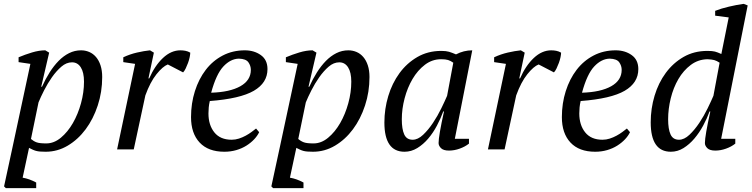

<svg xmlns="http://www.w3.org/2000/svg" viewBox="-20 -772 3883 992"><path d="M97 146Q132 152 167 171V200H10L1 191L44 -8L137 -442L76 -451V-476Q109 -490 145.5 -501Q182 -512 214 -512L234 -500L193 -324H197Q215 -364 236.5 -398Q258 -432 283 -457.5Q308 -483 337 -497.5Q366 -512 399 -512Q421 -512 441 -503.5Q461 -495 476 -477.5Q491 -460 499.5 -434Q508 -408 508 -374Q508 -297 485 -227Q462 -157 422.5 -104Q383 -51 330 -19.5Q277 12 216 12Q199 12 187 11Q175 10 166 7.5Q157 5 148.5 1Q140 -3 130 -8ZM352 -450Q323 -450 297 -427.5Q271 -405 248.5 -373Q226 -341 208 -305.5Q190 -270 179 -243L140 -54Q154 -42 169.5 -36.5Q185 -31 219 -31Q259 -31 294.5 -60.5Q330 -90 356.5 -136Q383 -182 398.5 -238.5Q414 -295 414 -350Q414 -398 397.5 -424Q381 -450 352 -450Z M847 -439Q821 -429 788.5 -388.5Q756 -348 731 -279L671 0H585L678 -442L617 -451V-476Q651 -492 688 -500.5Q725 -509 755 -512L775 -500L747 -367H751Q780 -433 822 -472.5Q864 -512 912 -512Q925 -512 938 -509.5Q951 -507 963 -500Q963 -491 960 -476.5Q957 -462 951.5 -447Q946 -432 939.5 -418.5Q933 -405 926 -398Z M1319 -89Q1310 -70 1293 -52Q1276 -34 1253 -19.5Q1230 -5 1201 3.5Q1172 12 1139 12Q1056 12 1011.5 -35.5Q967 -83 967 -167Q967 -238 987 -301Q1007 -364 1043 -411Q1079 -458 1130.5 -485Q1182 -512 1245 -512Q1293 -512 1327.5 -487.5Q1362 -463 1362 -415Q1362 -344 1291.5 -303Q1221 -262 1064 -250Q1060 -233 1058.5 -217Q1057 -201 1057 -186Q1057 -126 1087.5 -88Q1118 -50 1177 -50Q1196 -50 1214.5 -56Q1233 -62 1249.5 -71Q1266 -80 1279.5 -90Q1293 -100 1303 -108ZM1214 -469Q1171 -468 1134 -428.5Q1097 -389 1071 -293Q1168 -296 1222 -326.5Q1276 -357 1276 -411Q1276 -432 1263.5 -450Q1251 -468 1214 -469Z M1478 146Q1513 152 1548 171V200H1391L1382 191L1425 -8L1518 -442L1457 -451V-476Q1490 -490 1526.5 -501Q1563 -512 1595 -512L1615 -500L1574 -324H1578Q1596 -364 1617.5 -398Q1639 -432 1664 -457.5Q1689 -483 1718 -497.5Q1747 -512 1780 -512Q1802 -512 1822 -503.5Q1842 -495 1857 -477.5Q1872 -460 1880.5 -434Q1889 -408 1889 -374Q1889 -297 1866 -227Q1843 -157 1803.5 -104Q1764 -51 1711 -19.5Q1658 12 1597 12Q1580 12 1568 11Q1556 10 1547 7.5Q1538 5 1529.5 1Q1521 -3 1511 -8ZM1733 -450Q1704 -450 1678 -427.5Q1652 -405 1629.5 -373Q1607 -341 1589 -305.5Q1571 -270 1560 -243L1521 -54Q1535 -42 1550.5 -36.5Q1566 -31 1600 -31Q1640 -31 1675.5 -60.5Q1711 -90 1737.5 -136Q1764 -182 1779.5 -238.5Q1795 -295 1795 -350Q1795 -398 1778.5 -424Q1762 -450 1733 -450Z M2112 -50Q2139 -50 2166 -75.5Q2193 -101 2217 -137Q2241 -173 2260 -212Q2279 -251 2290 -277L2322 -448Q2308 -458 2295 -462Q2282 -466 2259 -466Q2213 -466 2175.5 -437.5Q2138 -409 2111.5 -364Q2085 -319 2070.5 -264Q2056 -209 2056 -156Q2056 -105 2068.5 -77.5Q2081 -50 2112 -50ZM2270 -196Q2257 -160 2237.5 -123Q2218 -86 2192.5 -56Q2167 -26 2136 -7Q2105 12 2070 12Q1966 12 1966 -139Q1966 -209 1986 -275.5Q2006 -342 2044 -394Q2082 -446 2136.5 -477.5Q2191 -509 2260 -509Q2285 -509 2300 -504.5Q2315 -500 2336 -491Q2376 -512 2420 -512L2330 -55H2403V-30Q2383 -14 2355 -4Q2327 6 2300 6Q2271 6 2258.5 -6.5Q2246 -19 2246 -33Q2246 -51 2253 -92Q2260 -133 2274 -196Z M2763 -439Q2737 -429 2704.5 -388.5Q2672 -348 2647 -279L2587 0H2501L2594 -442L2533 -451V-476Q2567 -492 2604 -500.5Q2641 -509 2671 -512L2691 -500L2663 -367H2667Q2696 -433 2738 -472.5Q2780 -512 2828 -512Q2841 -512 2854 -509.5Q2867 -507 2879 -500Q2879 -491 2876 -476.5Q2873 -462 2867.5 -447Q2862 -432 2855.5 -418.5Q2849 -405 2842 -398Z M3235 -89Q3226 -70 3209 -52Q3192 -34 3169 -19.5Q3146 -5 3117 3.5Q3088 12 3055 12Q2972 12 2927.5 -35.5Q2883 -83 2883 -167Q2883 -238 2903 -301Q2923 -364 2959 -411Q2995 -458 3046.5 -485Q3098 -512 3161 -512Q3209 -512 3243.5 -487.5Q3278 -463 3278 -415Q3278 -344 3207.5 -303Q3137 -262 2980 -250Q2976 -233 2974.5 -217Q2973 -201 2973 -186Q2973 -126 3003.5 -88Q3034 -50 3093 -50Q3112 -50 3130.5 -56Q3149 -62 3165.5 -71Q3182 -80 3195.5 -90Q3209 -100 3219 -108ZM3130 -469Q3087 -468 3050 -428.5Q3013 -389 2987 -293Q3084 -296 3138 -326.5Q3192 -357 3192 -411Q3192 -432 3179.5 -450Q3167 -468 3130 -469Z M3488 -50Q3515 -50 3542 -75.5Q3569 -101 3593 -137Q3617 -173 3636 -212Q3655 -251 3666 -277L3698 -448Q3683 -458 3670.5 -461.5Q3658 -465 3635 -466Q3587 -465 3549 -436.5Q3511 -408 3485 -363.5Q3459 -319 3445.5 -264Q3432 -209 3432 -156Q3432 -105 3444.5 -77.5Q3457 -50 3488 -50ZM3646 -196Q3633 -160 3613 -123Q3593 -86 3567.5 -56Q3542 -26 3511.5 -7Q3481 12 3446 12Q3342 12 3342 -140Q3342 -211 3362 -277.5Q3382 -344 3420 -395.5Q3458 -447 3512 -478Q3566 -509 3635 -509Q3661 -509 3674 -505.5Q3687 -502 3707 -493L3745 -682L3675 -691V-716Q3690 -722 3708 -727.5Q3726 -733 3745.5 -737.5Q3765 -742 3785 -746Q3805 -750 3822 -752L3843 -744L3706 -55H3779V-30Q3759 -14 3731 -4Q3703 6 3676 6Q3647 6 3634.5 -6.5Q3622 -19 3622 -33Q3622 -51 3629 -92Q3636 -133 3650 -196Z"/></svg>

Font: PTSerifItalic
Style: Italic
Weight: 400
Italic angle: -12°
Designer: A.Korolkova, O.Umpeleva, V.Yefimov
Foundry: ParaType Ltd
Version: Version 1.000W OFL